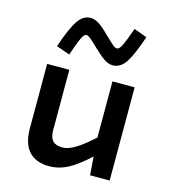

<svg xmlns="http://www.w3.org/2000/svg" viewBox="-112 -837 837 937"><g transform="rotate(15 307.0 -368.5)"><path d="M526 -471V0H427L420 -93Q359 -37 314.5 -14Q270 9 223 9Q154 9 119 -30Q84 -69 84 -145V-471H196V-166Q196 -130 211.5 -113Q227 -96 260 -96Q288 -96 323 -116.5Q358 -137 414 -187V-471ZM394 -547Q373 -547 351 -561.5Q329 -576 294 -610Q265 -638 253 -647.5Q241 -657 233 -657Q222 -657 210.5 -633.5Q199 -610 176 -543L108 -567Q140 -662 167 -702.5Q194 -743 232 -743Q252 -743 274 -729Q296 -715 332 -679Q366 -646 375.5 -639Q385 -632 393 -632Q405 -632 417 -656.5Q429 -681 452 -746L518 -722Q486 -627 459.5 -587Q433 -547 394 -547Z"/></g></svg>

Font: Intel One Mono Medium
Style: Regular
Weight: 500
Monospace: yes
Designer: Fred Shallcrass
Foundry: Frere-Jones Type LLC
Version: Version 1.400;hotconv 1.1.0;makeotfexe 2.6.0;FJTRelease1.4